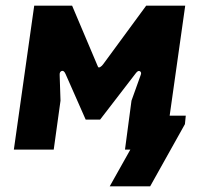

<svg xmlns="http://www.w3.org/2000/svg" viewBox="-20 -529 709 679"><path d="M29 0 101 -509H235L326 -294Q328 -288 334.5 -292Q341 -296 345 -302L497 -509H635L580 -120H637L634 -90L511 130H368L441 0H422L445 -173L478 -265Q481 -273 475 -277Q469 -281 461 -271L334 -106H283L212 -267Q206 -281 198 -278Q190 -275 191 -263L194 -173L170 0Z"/></svg>

Font: Finlandica
Style: Bold Italic
Weight: 700
Italic angle: -8°
Designer: Niklas Ekholm, Juho Hiilivirta, Jaakko Suomalainen
Foundry: Helsinki Type Studio
Version: Version 1.064; ttfautohint (v1.8.4.7-5d5b)